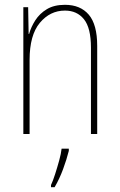

<svg xmlns="http://www.w3.org/2000/svg" viewBox="-20 -557 498 798"><path d="M250 -537Q314 -537 349 -496Q384 -455 384 -366V0H358V-359Q358 -441 329 -477Q300 -513 250 -513Q188 -513 145.5 -462Q103 -411 103 -308V0H77V-527H97L99 -416H101Q109 -445 127 -473Q145 -501 175 -519Q205 -537 250 -537ZM266 70Q257 106 242 146.5Q227 187 207 221H192V212Q200 195 209 167Q218 139 226 110Q234 81 236 61H266Z"/></svg>

Font: Noto Sans Devanagari UI Condensed Thin
Style: Regular
Weight: 100
Width: 3
Designer: Jelle Bosma - Monotype Design Team
Foundry: Monotype Imaging Inc.
Version: Version 2.004; ttfautohint (v1.8.4.7-5d5b)